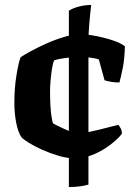

<svg xmlns="http://www.w3.org/2000/svg" viewBox="-20 -639 538 775"><path d="M281 0Q251 0 217 -10Q183 -20 150.5 -34.5Q118 -49 95 -63.5Q72 -78 66 -86Q53 -105 45.5 -143Q38 -181 38 -225Q38 -282 46 -332.5Q54 -383 63 -408Q78 -418 106.5 -433.5Q135 -449 170 -464.5Q205 -480 241 -490.5Q277 -501 306 -501Q322 -501 345.5 -497.5Q369 -494 395.5 -487.5Q422 -481 445.5 -472.5Q469 -464 484 -452Q483 -402 475.5 -364.5Q468 -327 462 -306Q443 -306 427 -309Q411 -312 402 -315L379 -399Q372 -402 356.5 -404.5Q341 -407 326.5 -409Q312 -411 305 -411Q293 -411 272.5 -408.5Q252 -406 231.5 -403Q211 -400 198 -395Q193 -382 189.5 -359.5Q186 -337 184 -313Q182 -289 182 -269Q182 -241 183.5 -213Q185 -185 188.5 -165Q192 -145 194 -141Q197 -139 210 -132.5Q223 -126 239.5 -118.5Q256 -111 271.5 -105.5Q287 -100 294 -100Q309 -100 333.5 -105Q358 -110 384 -116.5Q410 -123 431 -128.5Q452 -134 458 -135Q462 -130 467 -121Q472 -112 472 -99Q465 -89 447 -72.5Q429 -56 403.5 -39.5Q378 -23 347 -11.5Q316 0 281 0ZM258 116V-596Q276 -607 300.5 -613Q325 -619 348 -619Q344 -585 340.5 -543Q337 -501 337 -472V106Q325 110 304 113Q283 116 258 116Z"/></svg>

Font: Texturina Medium 12pt ExtraBold
Style: Regular
Weight: 800
Version: Version 1.002